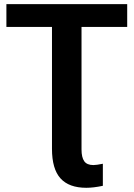

<svg xmlns="http://www.w3.org/2000/svg" viewBox="-20 -708 651 936"><path d="M481.4 197.8Q435.5 207.5 400.9 207.5Q316.4 207.5 274.9 161.6Q233.4 115.7 233.4 17.6V-576.7H11.2V-688H600.1V-576.7H377.4V20.5Q377.4 59.1 390.6 77.9Q403.8 96.7 435.1 96.7Q449.7 96.7 481.4 90.3Z"/></svg>

Font: Arimo
Style: Bold
Weight: 700
Designer: Steve Matteson
Foundry: Monotype Imaging Inc.
Version: Version 1.33